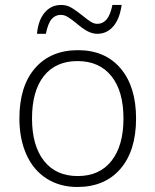

<svg xmlns="http://www.w3.org/2000/svg" viewBox="-20 -743 626 773"><path d="M527.8 -266.1Q527.8 -136.2 464.8 -63.2Q401.9 9.8 291 9.8Q221.2 9.8 168 -23.9Q114.7 -57.6 86.4 -120.6Q58.1 -183.6 58.1 -266.1Q58.1 -396 121.1 -468.5Q184.1 -541 293.9 -541Q403.3 -541 465.6 -467.5Q527.8 -394 527.8 -266.1ZM108.9 -266.1Q108.9 -156.7 157 -95.5Q205.1 -34.2 293 -34.2Q380.9 -34.2 429 -95.5Q477.1 -156.7 477.1 -266.1Q477.1 -376 428.5 -436.5Q379.9 -497.1 292 -497.1Q204.1 -497.1 156.5 -436.8Q108.9 -376.5 108.9 -266.1ZM371.6 -606.9Q354 -606.9 335 -616Q315.9 -625 285.6 -650.9Q270 -663.6 255.1 -673.3Q240.2 -683.1 224.6 -683.1Q202.6 -683.1 188 -666.3Q173.3 -649.4 164.6 -606.9H128.9Q133.8 -661.1 159.7 -692.1Q185.5 -723.1 226.6 -723.1Q250 -723.1 269.5 -710.9Q289.1 -698.7 309.6 -682.1Q326.2 -668.5 341.8 -657.7Q357.4 -647 371.6 -647Q394 -647 409.2 -664.8Q424.3 -682.6 432.6 -723.1H469.7Q461.9 -666.5 436 -636.7Q410.2 -606.9 371.6 -606.9Z"/></svg>

Font: JBL Sans
Style: Light
Weight: 300
Version: Version 1.10